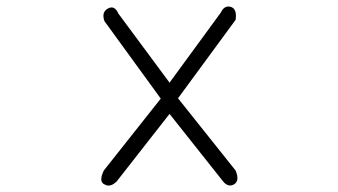

<svg xmlns="http://www.w3.org/2000/svg" viewBox="-20 -568 1040 590"><path d="M501 -314 659 -530Q669 -552 689 -547Q709 -541 704 -507L527 -266L704 -44Q717 -13 700 -2Q682 9 666 -10L501 -218L339 -11Q319 9 302 -1Q282 -9 299 -44L474 -265L301 -503Q291 -531 312 -542Q332 -553 344 -526Z"/></svg>

Font: Yomogi
Style: Regular
Weight: 400
Designer: satsuyako
Foundry: satsuyako
Version: Version 3.100